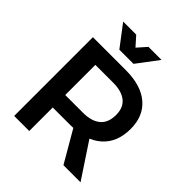

<svg xmlns="http://www.w3.org/2000/svg" viewBox="-242 -1056 1207 1207"><g transform="rotate(45 361.5 -452.0)"><path d="M378 -700Q514 -700 588 -637Q662 -574 662 -460Q662 -341 588 -275Q514 -209 378 -209H220V0H86V-700ZM378 -320Q453 -320 494 -354Q535 -388 535 -457Q535 -523 494 -555.5Q453 -588 378 -588H220V-320ZM373 -260H504L676 0H524ZM385 -762H259L151 -904H267L359 -801H285L376 -904H492Z"/></g></svg>

Font: Alexandria Medium
Style: Regular
Weight: 500
Designer: Mohamed Gaber
Foundry: Kief Type Foundry
Version: Version 5.100